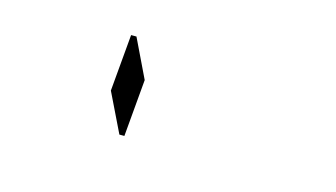

<svg xmlns="http://www.w3.org/2000/svg" viewBox="-45 -987 907 519"><g transform="rotate(15 408.0 -727.0)"><path d="M323 -593H309L256 -702L270 -861H285L337 -753Z"/></g></svg>

Font: DSEG14 Classic Mini
Style: Italic
Weight: 400
Italic angle: -5°
Designer: Keshikan(Twitter:@keshinomi_88pro)
Version: Version 0.46